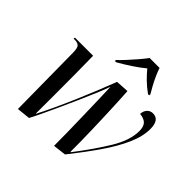

<svg xmlns="http://www.w3.org/2000/svg" viewBox="-190 -953 1150 1150"><g transform="rotate(45 385.0 -377.5)"><path d="M418 11Q418 -38 417 -104Q416 -170 414 -240Q412 -310 410.5 -373Q409 -436 407 -478Q394 -441 372.5 -390.5Q351 -340 326.5 -284.5Q302 -229 277 -174.5Q252 -120 230.5 -74.5Q209 -29 194 -1L109 8L104 -462Q104 -503 92.5 -514.5Q81 -526 58 -526H46L49 -536H202Q203 -463 204 -376.5Q205 -290 204.5 -204.5Q204 -119 204 -49H206Q228 -91 255.5 -150Q283 -209 312 -276Q341 -343 367.5 -408.5Q394 -474 414 -527L497 -532Q499 -502 501.5 -454.5Q504 -407 506 -349.5Q508 -292 510 -233Q512 -174 512.5 -121.5Q513 -69 513 -33H516Q604 -148 660.5 -241.5Q717 -335 717 -413Q717 -449 701 -467Q685 -485 647 -489Q649 -516 663.5 -531Q678 -546 700 -546Q755 -546 755 -468Q755 -405 722 -331Q689 -257 631.5 -174Q574 -91 501 1ZM317 -615Q338 -635 362.5 -661.5Q387 -688 410.5 -715.5Q434 -743 451 -766H535Q542 -744 554.5 -716Q567 -688 582 -660.5Q597 -633 608 -615L607 -606H597Q562 -631 534 -658.5Q506 -686 485 -712Q454 -686 411 -657.5Q368 -629 327 -606H316Z"/></g></svg>

Font: Noto Serif Display SemiCondensed Medium
Style: Italic
Weight: 500
Width: 4
Italic angle: -12°
Designer: Monotype Design Team
Foundry: Monotype Imaging Inc.
Version: Version 2.009